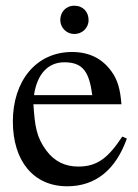

<svg xmlns="http://www.w3.org/2000/svg" viewBox="-20 -642 484 672"><path d="M99 -309C110 -384 149 -424 205 -424C271 -424 292 -390 303 -309ZM408 -164C359 -90 321 -59 254 -59C208 -59 171 -77 143 -114C107 -162 102 -201 97 -277H405C401 -331 391 -363 371 -391C339 -436 294 -460 232 -460C106 -460 25 -358 25 -217C25 -79 97 10 215 10C315 10 385 -48 424 -157ZM290 -572C290 -600 271 -622 240 -622C210 -622 191 -599 191 -572C191 -545 213 -523 240 -523C267 -523 290 -543 290 -572Z"/></svg>

Font: XITS
Style: Regular
Weight: 400
Designer: MicroPress Inc., with final additions and corrections provided by Coen Hoffman, Elsevier (retired)
Version: Version 1.302